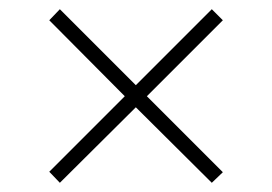

<svg xmlns="http://www.w3.org/2000/svg" viewBox="-20 -529 591 417"><path d="M275 -296 440 -132 464 -155 299 -320 464 -485 440 -509 275 -344 110 -509 87 -485 251 -320 87 -156 110 -132Z"/></svg>

Font: Noto Sans Devanagari UI ExtraLight
Style: Regular
Weight: 200
Designer: Jelle Bosma - Monotype Design Team
Foundry: Monotype Imaging Inc.
Version: Version 2.003